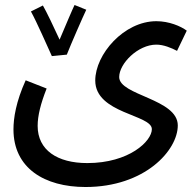

<svg xmlns="http://www.w3.org/2000/svg" viewBox="-20 -519 783 770"><path d="M188 -294 249 -300H248C264 -341 313 -453 326 -480L279 -499C271 -483 241 -412 219 -360C199 -404 165 -475 152 -497L104 -473C127 -432 170 -333 188 -294ZM34 0C34 155 158 231 323 231C561 231 693 84 693 -16C693 -123 458 -136 458 -210C458 -264 533 -340 607 -340C636 -340 667 -327 690 -315L729 -396C705 -414 658 -434 607 -434C477 -434 362 -301 362 -196C362 -63 589 -60 589 -1C589 47 498 135 330 135C210 135 131 83 131 -14C131 -55 143 -103 167 -164L83 -197C44 -111 34 -45 34 0Z"/></svg>

Font: Noto Sans Arabic SemCond Med
Style: Regular
Weight: 500
Width: 4
Designer: Monotype Design Team, Nadine Chahine, Nizar Qandah and Khaled Hosny
Foundry: Monotype Imaging Inc.
Version: Version 2.012